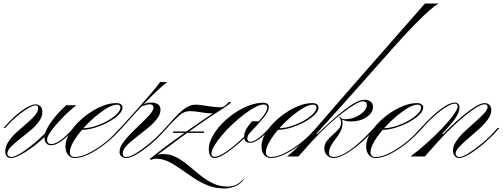

<svg xmlns="http://www.w3.org/2000/svg" viewBox="-20 -894 2874 1097"><path d="M185 -298Q196 -298 209 -288Q222 -278 222 -254Q222 -226 202 -199Q182 -172 152.5 -147.5Q123 -123 93 -99.5Q63 -76 42.5 -55.5Q22 -35 22 -15Q22 -6 30.5 -1.5Q39 3 43 3Q63 3 98 -18.5Q133 -40 174 -74Q215 -108 250 -146L251 -129Q217 -92 175.5 -60.5Q134 -29 98.5 -10Q63 9 42 9Q27 9 18.5 -1Q10 -11 10 -26Q10 -57 28.5 -85Q47 -113 75.5 -139Q104 -165 132.5 -189Q161 -213 179.5 -234.5Q198 -256 198 -278Q198 -292 184 -292Q169 -292 141.5 -276Q114 -260 82 -234Q50 -208 21 -176L10 -163H0L12 -176Q62 -232 109 -265Q156 -298 185 -298ZM401 -154Q365 -112 331 -88Q297 -64 273 -64Q234 -64 234 -112Q234 -132 250.5 -162.5Q267 -193 295.5 -227.5Q324 -262 359 -293H416Q369 -255 331.5 -215.5Q294 -176 271.5 -144.5Q249 -113 249 -98Q249 -82 255.5 -76.5Q262 -71 274 -71Q295 -71 325.5 -92.5Q356 -114 389 -151L399 -163H410Z M409 3Q441 3 483.5 -17.5Q526 -38 571.5 -72.5Q617 -107 655 -151L667 -163H677L668 -154Q627 -108 579.5 -71Q532 -34 487 -12.5Q442 9 409 9Q384 9 369 -9Q354 -27 354 -58Q354 -89 372 -123Q390 -157 420.5 -189Q451 -221 489.5 -247.5Q528 -274 568 -289.5Q608 -305 645 -305Q661 -305 670.5 -298Q680 -291 680 -280Q680 -260 657.5 -238Q635 -216 599 -196.5Q563 -177 522.5 -164.5Q482 -152 445 -152L454 -161Q489 -162 526 -174Q563 -186 595 -204Q627 -222 647.5 -242.5Q668 -263 668 -280Q668 -296 648 -296Q624 -296 590 -275.5Q556 -255 519 -223Q482 -191 450 -154Q418 -117 398.5 -82.5Q379 -48 379 -24Q379 3 409 3Z M677 -163H667L679 -176Q768 -274 822.5 -336.5Q877 -399 894 -425H936Q897 -396 839.5 -338.5Q782 -281 689 -177ZM702 3Q722 3 758 -19Q794 -41 835.5 -75.5Q877 -110 914 -151L925 -163H935L926 -154Q886 -108 842.5 -71.5Q799 -35 761.5 -13Q724 9 701 9Q688 9 675.5 0.5Q663 -8 663 -26Q663 -51 682.5 -78.5Q702 -106 731 -135Q760 -164 789 -191.5Q818 -219 837.5 -241.5Q857 -264 857 -280Q857 -298 835 -298Q826 -298 813 -294.5Q800 -291 785 -285L793 -296Q805 -301 817 -304.5Q829 -308 843 -308Q867 -308 882 -298.5Q897 -289 897 -267Q897 -240 875.5 -213Q854 -186 821.5 -159.5Q789 -133 756.5 -108.5Q724 -84 702.5 -61Q681 -38 681 -16Q681 3 702 3Z M1148 -143 1144 -135H967L971 -143ZM1370 129 1373 131Q1353 159 1322 171Q1291 183 1264 183Q1212 183 1168 165.5Q1124 148 1086.5 123Q1049 98 1013.5 72.5Q978 47 944 30Q910 13 872 13Q855 13 842 20L836 14Q885 -26 946 -71Q1007 -116 1072 -161.5Q1137 -207 1196 -246Q1163 -246 1127.5 -252.5Q1092 -259 1064 -259Q1032 -259 1004.5 -234.5Q977 -210 946 -176L935 -163H925L937 -176Q965 -208 991 -235Q1017 -262 1043.5 -279Q1070 -296 1097 -296Q1116 -296 1141 -292Q1166 -288 1192 -284.5Q1218 -281 1239 -281Q1265 -281 1285 -310H1303Q1285 -295 1269 -284Q1253 -273 1240 -265Q1188 -232 1124 -187.5Q1060 -143 996 -96Q932 -49 878 -8Q884 -11 893.5 -12.5Q903 -14 911 -14Q953 -14 988.5 5Q1024 24 1056.5 51.5Q1089 79 1123 106.5Q1157 134 1195.5 153Q1234 172 1282 172Q1334 172 1370 129Z M1205 9Q1189 9 1181 -4.5Q1173 -18 1173 -43Q1173 -75 1192.5 -112Q1212 -149 1244.5 -183.5Q1277 -218 1317.5 -246Q1358 -274 1401.5 -290.5Q1445 -307 1483 -307Q1516 -307 1516 -281Q1516 -258 1486 -222Q1456 -186 1411 -138Q1375 -101 1335.5 -67.5Q1296 -34 1261.5 -12.5Q1227 9 1205 9ZM1206 2Q1224 2 1255.5 -16.5Q1287 -35 1325.5 -68Q1364 -101 1406 -143Q1451 -191 1479 -225Q1507 -259 1507 -280Q1507 -297 1486 -297Q1467 -297 1437.5 -281.5Q1408 -266 1374.5 -240.5Q1341 -215 1308 -184Q1275 -153 1248 -121Q1221 -89 1204.5 -61.5Q1188 -34 1188 -15Q1188 2 1206 2ZM1520 -154Q1488 -118 1459 -98Q1430 -78 1410 -78Q1375 -78 1375 -112Q1375 -133 1385 -152.5Q1395 -172 1420 -201H1467L1408 -135Q1393 -121 1393 -102Q1393 -84 1411 -84Q1427 -84 1453 -102Q1479 -120 1507 -151L1519 -163H1529Z M1529 3Q1561 3 1603.5 -17.5Q1646 -38 1691.5 -72.5Q1737 -107 1775 -151L1787 -163H1797L1788 -154Q1747 -108 1699.5 -71Q1652 -34 1607 -12.5Q1562 9 1529 9Q1504 9 1489 -9Q1474 -27 1474 -58Q1474 -89 1492 -123Q1510 -157 1540.5 -189Q1571 -221 1609.5 -247.5Q1648 -274 1688 -289.5Q1728 -305 1765 -305Q1781 -305 1790.5 -298Q1800 -291 1800 -280Q1800 -260 1777.5 -238Q1755 -216 1719 -196.5Q1683 -177 1642.5 -164.5Q1602 -152 1565 -152L1574 -161Q1609 -162 1646 -174Q1683 -186 1715 -204Q1747 -222 1767.5 -242.5Q1788 -263 1788 -280Q1788 -296 1768 -296Q1744 -296 1710 -275.5Q1676 -255 1639 -223Q1602 -191 1570 -154Q1538 -117 1518.5 -82.5Q1499 -48 1499 -24Q1499 3 1529 3Z M1759 -95Q1877 -212 1950.5 -268Q2024 -324 2060 -324Q2084 -324 2097.5 -313.5Q2111 -303 2111 -283Q2111 -249 2074 -224.5Q2037 -200 1985 -200Q1970 -200 1953 -204Q1936 -208 1930 -214L1925 -222Q1931 -213 1953 -213Q1983 -213 2011 -225Q2039 -237 2057.5 -256Q2076 -275 2076 -294Q2076 -315 2052 -315Q2037 -315 2007.5 -297.5Q1978 -280 1938.5 -250Q1899 -220 1855.5 -180Q1812 -140 1770 -95ZM1884 3Q1913 3 1950 -18Q1987 -39 2027 -74Q2067 -109 2105 -151L2117 -163H2126L2118 -154Q2080 -110 2037 -73.5Q1994 -37 1954 -14Q1914 9 1884 9Q1865 9 1849 -6Q1833 -21 1833 -46Q1833 -70 1847.5 -88.5Q1862 -107 1881 -123.5Q1900 -140 1914.5 -156.5Q1929 -173 1929 -191Q1929 -201 1926.5 -209Q1924 -217 1919 -223L1920 -229Q1933 -218 1935 -208.5Q1937 -199 1937 -190Q1937 -164 1925.5 -143Q1914 -122 1898.5 -102Q1883 -82 1871.5 -62Q1860 -42 1860 -19Q1860 -5 1869 -1Q1878 3 1884 3ZM1976 -339 1957 -360 2408 -874H2487Q2467 -864 2434 -835Q2401 -806 2363 -767.5Q2325 -729 2288 -689Q2251 -649 2223 -617ZM1976 -339 1787 -129H1795L1770 -95L1685 0H1620Q1660 -32 1704 -76Q1748 -120 1787 -164L1957 -360Z M2127 3Q2159 3 2201.5 -17.5Q2244 -38 2289.5 -72.5Q2335 -107 2373 -151L2385 -163H2395L2386 -154Q2345 -108 2297.5 -71Q2250 -34 2205 -12.5Q2160 9 2127 9Q2102 9 2087 -9Q2072 -27 2072 -58Q2072 -89 2090 -123Q2108 -157 2138.5 -189Q2169 -221 2207.5 -247.5Q2246 -274 2286 -289.5Q2326 -305 2363 -305Q2379 -305 2388.5 -298Q2398 -291 2398 -280Q2398 -260 2375.5 -238Q2353 -216 2317 -196.5Q2281 -177 2240.5 -164.5Q2200 -152 2163 -152L2172 -161Q2207 -162 2244 -174Q2281 -186 2313 -204Q2345 -222 2365.5 -242.5Q2386 -263 2386 -280Q2386 -296 2366 -296Q2342 -296 2308 -275.5Q2274 -255 2237 -223Q2200 -191 2168 -154Q2136 -117 2116.5 -82.5Q2097 -48 2097 -24Q2097 3 2127 3Z M2395 -163H2385L2397 -176Q2451 -236 2500 -272Q2549 -308 2578 -308Q2590 -308 2597.5 -300.5Q2605 -293 2605 -280Q2605 -253 2582.5 -219.5Q2560 -186 2505 -129H2517L2492 -95L2407 0H2325Q2370 -33 2417.5 -75.5Q2465 -118 2505.5 -160.5Q2546 -203 2570.5 -237Q2595 -271 2595 -285Q2595 -302 2577 -302Q2562 -302 2533 -285Q2504 -268 2470.5 -239.5Q2437 -211 2406 -176ZM2603 9Q2588 9 2578 -3.5Q2568 -16 2568 -33Q2568 -60 2587.5 -88.5Q2607 -117 2637 -145Q2667 -173 2696.5 -199Q2726 -225 2746 -246.5Q2766 -268 2766 -283Q2766 -298 2749 -298Q2731 -298 2701 -279.5Q2671 -261 2634.5 -231Q2598 -201 2561 -165.5Q2524 -130 2492 -95H2482Q2514 -131 2552 -167.5Q2590 -204 2627.5 -235Q2665 -266 2697 -285.5Q2729 -305 2750 -305Q2764 -305 2775.5 -295Q2787 -285 2787 -265Q2787 -238 2766.5 -210.5Q2746 -183 2716 -156Q2686 -129 2655.5 -103Q2625 -77 2604 -55Q2583 -33 2583 -15Q2583 -8 2589.5 -2.5Q2596 3 2604 3Q2623 3 2658 -19Q2693 -41 2735 -75.5Q2777 -110 2812 -151L2824 -163H2834L2825 -154Q2785 -108 2741.5 -71.5Q2698 -35 2661.5 -13Q2625 9 2603 9Z"/></svg>

Font: Ballet 24pt
Style: Regular
Weight: 400
Designer: Maximiliano R. Sproviero
Foundry: Omnibus-Type
Version: Version 1.100